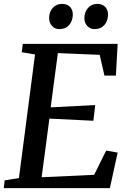

<svg xmlns="http://www.w3.org/2000/svg" viewBox="-22 -969 664 989"><path d="M-2.5 0 2 -40 75.5 -52 158.5 -688.5 90 -700 95.5 -743H584L575 -579.5H516L491.5 -686.5L276 -695.5L239 -416L468.5 -428L459 -347L232.5 -358L192.5 -56L463 -68.5L525 -193.5L584 -183L544 0ZM283 -819Q260.5 -819 245.5 -835.8Q230.5 -852.5 231 -877Q231.5 -908.5 250.2 -928.8Q269 -949 297.5 -949Q325 -949 339.2 -933Q353.5 -917 353 -893.5Q352.5 -861 334 -840Q315.5 -819 283 -819ZM465 -819Q442.5 -819 427.2 -835.8Q412 -852.5 412.5 -877Q413.5 -908.5 432 -928.8Q450.5 -949 479 -949Q506 -949 520.5 -933Q535 -917 534.5 -893.5Q534 -861 515.5 -840Q497 -819 465 -819Z"/></svg>

Font: Merriweather 28pt Medium
Style: Italic
Weight: 500
Italic angle: -7.8°
Version: Version 2.101